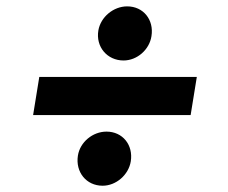

<svg xmlns="http://www.w3.org/2000/svg" viewBox="-20 -594 720 606"><path d="M601.2 -351.2H104L84.5 -230.8H581.7ZM225.9 -103C217.7 -51.1 252.1 -7.8 304 -7.8C346.2 -7.8 386 -41.9 392.8 -84.9C400.9 -136.4 367.2 -178.6 316.1 -178.6C272.7 -178.6 232.6 -145.6 225.9 -103ZM290.5 -498.2C281.6 -446.4 318.2 -403.1 370 -403.1C412.6 -403.1 451.7 -437.1 458.1 -480.1C466.3 -531.6 432.5 -573.9 381.4 -573.9C338.1 -573.9 297.9 -540.5 290.5 -498.2Z"/></svg>

Font: Magic Ui Pro
Style: Bold Italic
Weight: 700
Italic angle: -9.39999°
Designer: Stefan Endress, Andreas Faust
Version: Version 1.000;FEAKit 1.0